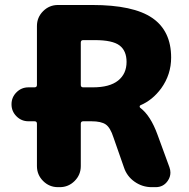

<svg xmlns="http://www.w3.org/2000/svg" viewBox="-20 -775 762 774"><path d="M128.9 -276.4Q128.9 -286.1 119.1 -286.1H94.7Q66.4 -286.1 46.4 -306.2Q26.4 -326.2 26.4 -354.5Q26.4 -382.8 46.4 -402.8Q66.4 -422.9 94.7 -422.9H119.1Q128.9 -422.9 128.9 -432.6V-669.9Q128.9 -705.1 153.8 -730Q178.7 -754.9 213.9 -754.9H351.6Q517.6 -754.9 593.8 -702.6Q669.9 -650.4 669.9 -543Q669.9 -474.6 629.9 -418.9Q594.7 -371.1 545.9 -350.6Q543 -348.6 543 -345.7Q543 -342.8 544.9 -340.8Q586.9 -309.6 615.2 -231.4L663.1 -100.6Q667 -89.8 667 -79.1Q667 -61.5 656.2 -45.9Q638.7 -20.5 607.4 -20.5H591.8Q553.7 -20.5 522.5 -42.5Q491.2 -64.5 479.5 -100.6L437.5 -220.7Q424.8 -260.7 406.2 -273.4Q387.7 -286.1 348.6 -286.1H315.4Q305.7 -286.1 305.7 -276.4V-105.5Q305.7 -70.3 280.8 -45.4Q255.9 -20.5 220.7 -20.5H213.9Q178.7 -20.5 153.8 -45.4Q128.9 -70.3 128.9 -105.5ZM362.3 -613.3H315.4Q305.7 -613.3 305.7 -603.5V-432.6Q305.7 -422.9 315.4 -422.9H354.5Q421.9 -422.9 456.1 -450.2Q490.2 -477.5 490.2 -525.4Q490.2 -570.3 461.9 -591.8Q433.6 -613.3 362.3 -613.3Z"/></svg>

Font: Gen Jyuu GothicX Heavy
Style: Bold
Weight: 900
Designer: [Source Han Sans]
Ryoko NISHIZUKA  (kana & ideographs); Paul D. Hunt (Latin, Greek & Cyrillic); Wenlong ZHANG  (bopomofo
Version: Version 1.002.20150607